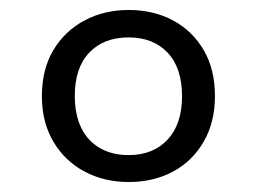

<svg xmlns="http://www.w3.org/2000/svg" viewBox="-20 -752 516 385"><path d="M345 -559Q345 -616 316 -646.5Q287 -677 238 -677Q188 -677 159 -646.5Q130 -616 130 -560Q130 -522 143 -495.5Q156 -469 180.5 -455Q205 -441 238 -441Q287 -441 316 -472Q345 -503 345 -559ZM64 -559Q64 -613 87 -651.5Q110 -690 149.5 -711Q189 -732 238 -732Q288 -732 327 -711Q366 -690 388.5 -651.5Q411 -613 411 -559Q411 -507 388.5 -468Q366 -429 327 -408Q288 -387 238 -387Q189 -387 149.5 -408Q110 -429 87 -468Q64 -507 64 -559Z"/></svg>

Font: Roboto Serif SemiCondensed Light
Style: Regular
Weight: 300
Width: 4
Designer: Greg Gazdowicz
Foundry: Commercial Type
Version: Version 1.007